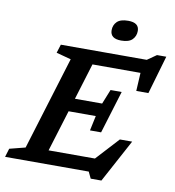

<svg xmlns="http://www.w3.org/2000/svg" viewBox="-122 -1002 1031 1130"><g transform="rotate(10 394.0 -437.0)"><path d="M496 39 477.5 0H-22.5L-7 -51L87 -75L258 -632.5L170 -656L186 -707H699.5L754 -745H809.5L743 -516H670.5L676.5 -625H389.5L323 -408H485.5L520.5 -495H587L509 -240H442.5L461.5 -329H299L223 -82H500L625 -218H698.5L560 39ZM531 -792.5Q465.5 -792.5 465.5 -843Q465.5 -874 486 -894.2Q506.5 -914.5 552.5 -914.5Q618 -914.5 618 -865Q618 -834 597.5 -813.2Q577 -792.5 531 -792.5Z"/></g></svg>

Font: Newsreader 6pt Medium
Style: Italic
Weight: 500
Italic angle: -17°
Designer: Hugues Gentile
Foundry: Production Type
Version: Version 1.003; ttfautohint (v1.8.3)